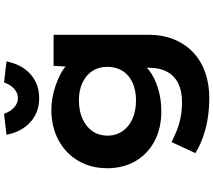

<svg xmlns="http://www.w3.org/2000/svg" viewBox="-72 -740 1043 938"><g transform="rotate(-90 449.0 -271.5)"><path d="M440.3 230Q352.1 230 282.5 210.1Q212.9 190.1 169.6 161.8L223.4 45.7Q246.6 57.1 275.1 69.2Q303.7 81.4 339.7 89Q375.7 96.7 419.7 96.7Q472.1 96.7 509.5 78.5Q546.9 60.4 566.7 24.1Q586.6 -12.3 586.6 -66.1V-129L617.1 -123.8Q610.4 -92.5 575.2 -64.9Q539.9 -37.3 487 -20.8Q434.1 -4.4 373.9 -4.4Q291.2 -4.4 228.5 -37.3Q165.8 -70.3 130.8 -130Q95.7 -189.7 95.7 -268.2Q95.7 -349.3 132.3 -410.8Q168.8 -472.3 233.5 -507Q298.1 -541.7 382.8 -541.7Q407.8 -541.7 439.2 -536.4Q470.6 -531 502.1 -520Q533.5 -508.9 560.4 -494.3Q587.4 -479.6 604.1 -460.6Q620.8 -441.5 622.4 -419.2L589.4 -410.6L595.8 -530.7H747.6V-69.5Q747.6 5.4 723.4 61.4Q699.3 117.4 657.3 155.1Q615.2 192.9 559.6 211.4Q503.9 230 440.3 230ZM426.9 -128.1Q477.6 -128.1 514.6 -145.3Q551.6 -162.6 571.4 -194.2Q591.1 -225.8 591.1 -267Q591.1 -309.3 571.2 -340.4Q551.2 -371.5 514.4 -389.2Q477.6 -407 426.9 -407Q375.7 -407 336.6 -389.2Q297.6 -371.5 276.1 -340.1Q254.7 -308.8 254.7 -267Q254.7 -226.2 276.1 -194.6Q297.6 -163 336.6 -145.5Q375.7 -128.1 426.9 -128.1ZM438.2 -601.1Q369 -601.1 321.3 -643.7Q273.6 -686.4 259 -760.8L361.7 -772.8Q372.4 -741.3 392.9 -723.1Q413.4 -705 438.2 -705Q463 -705 483.5 -723.1Q504 -741.3 514.7 -772.8L617.4 -760.8Q602.9 -686.4 555.1 -643.7Q507.4 -601.1 438.2 -601.1Z"/></g></svg>

Font: Lexend Mega
Style: Regular
Weight: 400
Designer: Bonnie Shaver-Troup, Thomas Jockin
Foundry: Lexend
Version: Version 1.007